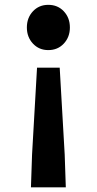

<svg xmlns="http://www.w3.org/2000/svg" viewBox="-20 -594 410 814"><path d="M111.2 200.1 115.9 61.4 137 -307.1H233.1L254.3 61.4L259 200.1ZM184.6 -381.6Q145.4 -381.6 119.6 -409.2Q93.9 -436.8 93.9 -477.5Q93.9 -518.6 119.6 -546.1Q145.4 -573.5 184.6 -573.5Q224.8 -573.5 250.5 -546.1Q276.3 -518.6 276.3 -477.5Q276.3 -436.8 250.5 -409.2Q224.8 -381.6 184.6 -381.6Z"/></svg>

Font: Noto Sans JP
Style: Regular
Weight: 100
Designer: Ryoko NISHIZUKA 西塚涼子 (kana, bopomofo & ideographs); Paul D. Hunt (Latin, Greek & Cyrillic); Sandoll Communications 산돌커뮤니
Foundry: Adobe
Version: Version 2.004;hotconv 1.0.118;makeotfexe 2.5.65603